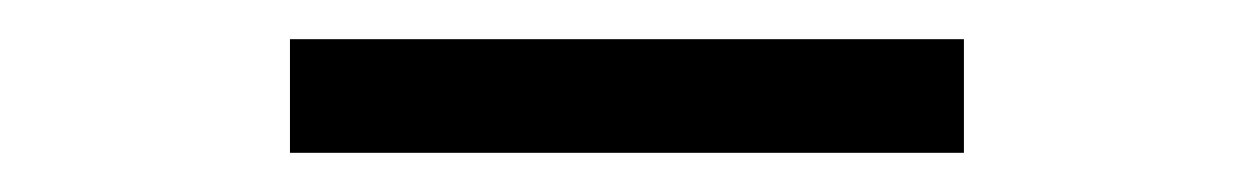

<svg xmlns="http://www.w3.org/2000/svg" viewBox="-20 -719 640 98"><path d="M128 -641V-699H472V-641Z"/></svg>

Font: Iosevka SS04 Light Extended
Style: Regular
Weight: 300
Width: 7
Monospace: yes
Designer: Belleve Invis
Foundry: Belleve Invis
Version: Version 19.0.0; ttfautohint (v1.8.4)